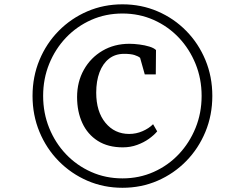

<svg xmlns="http://www.w3.org/2000/svg" viewBox="-20 -930 1072 888"><path d="M130.5 -486.5Q130.5 -575.5 162.5 -652.5Q194.5 -729.5 251.5 -787.2Q308.5 -845 384 -877.5Q459.5 -910 546.5 -910Q633.5 -910 709 -877.5Q784.5 -845 841.2 -787.2Q898 -729.5 930 -652.5Q962 -575.5 962 -486.5Q962 -397.5 930 -320.2Q898 -243 841.2 -185Q784.5 -127 709 -94.2Q633.5 -61.5 546.5 -61.5Q459.5 -61.5 384 -94.2Q308.5 -127 251.5 -185Q194.5 -243 162.5 -320.2Q130.5 -397.5 130.5 -486.5ZM179.5 -486.5Q179.5 -407.5 207.5 -338.2Q235.5 -269 285.2 -216.8Q335 -164.5 401.8 -134.8Q468.5 -105 546.5 -105Q624 -105 690.8 -134.8Q757.5 -164.5 807 -217Q856.5 -269.5 884.5 -338.5Q912.5 -407.5 912.5 -486.5Q912.5 -565.5 884.5 -634.5Q856.5 -703.5 807 -755.8Q757.5 -808 690.8 -837.8Q624 -867.5 546.5 -867.5Q468.5 -867.5 401.8 -837.8Q335 -808 285.2 -755.8Q235.5 -703.5 207.5 -634.5Q179.5 -565.5 179.5 -486.5ZM548 -248.5Q479.5 -248.5 432.2 -278.5Q385 -308.5 360.8 -361Q336.5 -413.5 336.5 -481Q336.5 -551.5 367.8 -607.2Q399 -663 453.8 -695.2Q508.5 -727.5 578.5 -727.5Q599.5 -727.5 624.8 -724.2Q650 -721 671 -714.5Q692 -708 701.5 -698.5L700.5 -586H649.5L628 -662.5Q619.5 -670 602 -675.5Q584.5 -681 554 -681Q513 -681 484.2 -658.5Q455.5 -636 440.2 -595.5Q425 -555 425 -501.5Q425 -414 467.5 -362.2Q510 -310.5 577.5 -310.5Q609.5 -310.5 639 -323.2Q668.5 -336 688 -355.5L707 -322.5Q692.5 -305 668.8 -288Q645 -271 614.2 -259.8Q583.5 -248.5 548 -248.5Z"/></svg>

Font: Merriweather 72pt
Style: Italic
Weight: 400
Italic angle: -7.8°
Version: Version 2.101